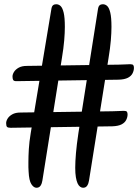

<svg xmlns="http://www.w3.org/2000/svg" viewBox="-20 -716 656 906"><path d="M152 170Q139 170 128 153Q117 136 115 94Q114 84 114 73Q114 62 114 49Q114 22 116 -12Q118 -46 125 -88L222 -671Q224 -686 230 -691Q236 -696 245 -696Q257 -696 266 -687.5Q275 -679 280.5 -656Q286 -633 286 -589Q286 -562 283 -525.5Q280 -489 272 -441L180 136Q178 150 171.5 160Q165 170 152 170ZM30 -113Q17 -113 13 -117.5Q9 -122 9 -135Q9 -145 16 -156.5Q23 -168 38 -176.5Q53 -185 77 -185L510 -191Q521 -191 539 -192Q557 -193 564 -193Q576 -193 579 -188.5Q582 -184 582 -176Q582 -163 575.5 -150Q569 -137 553.5 -129Q538 -121 510 -120ZM372 170Q365 170 358 165Q351 160 346 149Q341 138 338 120Q335 102 335 76Q335 47 338.5 6Q342 -35 350 -88L442 -671Q444 -686 450 -691Q456 -696 465 -696Q477 -696 486 -687.5Q495 -679 500.5 -656Q506 -633 506 -589Q506 -562 503 -525.5Q500 -489 492 -441L400 136Q398 150 391.5 160Q385 170 372 170ZM57 -333Q45 -333 42 -339Q39 -345 39 -355Q39 -365 46 -376.5Q53 -388 68 -396.5Q83 -405 107 -405L540 -411Q552 -411 568.5 -412Q585 -413 594 -413Q606 -413 609 -408.5Q612 -404 612 -396Q612 -383 605.5 -370Q599 -357 583.5 -349Q568 -341 540 -340Z"/></svg>

Font: Alkatra
Style: Regular
Weight: 400
Designer: Suman Bhandary
Version: Version 1.100;gftools[0.9.22]